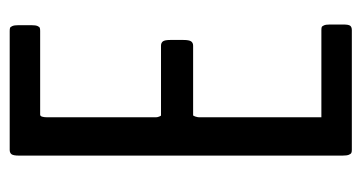

<svg xmlns="http://www.w3.org/2000/svg" viewBox="-194 -548 742 394"><g transform="rotate(-90 177.0 -351.0)"><path d="M66.4 0Q62.5 0 60.3 -1Q58.1 -2 56.4 -6.1Q54.7 -10.3 54.7 -19V-683.1Q54.7 -694.8 57.6 -698.5Q60.5 -702.1 66.4 -702.1H310.5Q314.5 -702.1 316.7 -701.4Q318.8 -700.7 320.6 -696.5Q322.3 -692.4 322.3 -684.6V-657.2Q322.3 -648.9 320.6 -645Q318.8 -641.1 316.9 -640.4Q314.9 -639.6 310.5 -639.6H138.7Q133.3 -639.6 133.3 -624.5V-402.3Q133.3 -398.9 134.8 -395.3Q136.2 -391.6 137.2 -391.6H280.3Q286.1 -391.6 289.1 -387.7Q292 -383.8 292 -372.6V-345.7Q292 -334 289.1 -329.8Q286.1 -325.7 280.3 -325.7H137.7Q136.2 -325.7 134.8 -321Q133.3 -316.4 133.3 -313V-62.5H312Q316.4 -62.5 318.4 -61.8Q320.3 -61 322 -57.1Q323.7 -53.2 323.7 -44.9V-17.6Q323.7 -6.3 321 -3.2Q318.4 0 312 0Z"/></g></svg>

Font: BenchNine
Style: Regular
Weight: 400
Designer: Vernon Adams
Foundry: Vernon Adams
Version: Version 1 ; ttfautohint (v0.92.18-e454-dirty) -l 8 -r 50 -G 